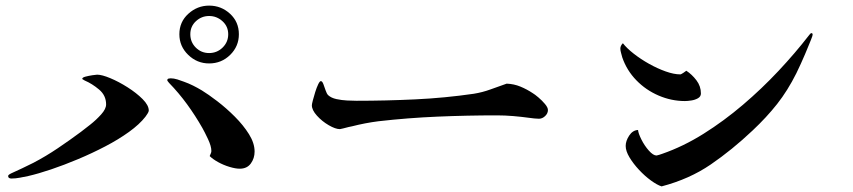

<svg xmlns="http://www.w3.org/2000/svg" viewBox="-20 -749 3040 684"><path d="M793 -627Q793 -655 772.5 -673.5Q752 -692 725 -692Q698 -692 678 -673.5Q658 -655 658 -627Q658 -599 677.5 -579.5Q697 -560 725 -560Q753 -560 773 -579.5Q793 -599 793 -627ZM510 -355Q510 -351 505.5 -344Q501 -337 498 -333Q477 -306 439.5 -279Q402 -252 355 -227.5Q308 -203 258 -182Q208 -161 162 -145.5Q116 -130 81 -122Q67 -119 51 -116Q35 -113 21 -113Q9 -113 9 -122Q9 -125 13 -127.5Q17 -130 19 -131Q39 -140 59 -149.5Q79 -159 99 -169Q143 -192 186 -221Q229 -250 268 -279Q280 -288 301.5 -305Q323 -322 340.5 -341.5Q358 -361 358 -377Q358 -409 333 -430Q308 -451 282 -462Q281 -463 277 -465Q273 -467 273 -468Q273 -473 284.5 -476Q296 -479 309 -481Q322 -483 326 -483Q343 -483 373 -470.5Q403 -458 434.5 -438Q466 -418 488 -396Q510 -374 510 -355ZM887 -209Q887 -185 873.5 -166.5Q860 -148 834 -148Q819 -148 797.5 -154.5Q776 -161 757 -171.5Q738 -182 727 -193Q729 -198 731 -202.5Q733 -207 733 -211Q733 -228 721 -253.5Q709 -279 701 -293Q676 -337 646.5 -377.5Q617 -418 582 -454Q581 -456 578.5 -458.5Q576 -461 576 -463Q576 -468 580.5 -469Q585 -470 588 -470Q599 -470 612 -466Q625 -462 635 -458Q652 -452 668 -444Q684 -436 699 -427Q722 -413 754 -388.5Q786 -364 816.5 -333.5Q847 -303 867 -271Q887 -239 887 -209ZM831 -627Q831 -584 800 -553.5Q769 -523 725 -523Q682 -523 650.5 -553.5Q619 -584 619 -627Q619 -671 651 -700Q683 -729 725 -729Q768 -729 799.5 -700Q831 -671 831 -627Z M1932 -357Q1932 -345 1922 -335.5Q1912 -326 1900 -326Q1892 -326 1883.5 -327Q1875 -328 1867 -329Q1838 -333 1808.5 -335.5Q1779 -338 1750 -338Q1644 -338 1538.5 -333.5Q1433 -329 1328 -317Q1281 -311 1234 -299Q1232 -299 1222 -296.5Q1212 -294 1202.5 -291.5Q1193 -289 1191 -289Q1175 -289 1151 -303Q1127 -317 1109 -337Q1091 -357 1091 -374Q1091 -378 1094.5 -391.5Q1098 -405 1103 -421Q1108 -437 1113.5 -448.5Q1119 -460 1123 -460Q1128 -460 1132 -449.5Q1136 -439 1140 -427Q1144 -415 1149 -410Q1160 -400 1178.5 -396Q1197 -392 1216.5 -391Q1236 -390 1250 -390Q1354 -390 1459.5 -395Q1565 -400 1668 -415Q1699 -420 1727.5 -430.5Q1756 -441 1785 -451Q1811 -450 1834 -440.5Q1857 -431 1878 -417Q1885 -413 1898 -402Q1911 -391 1921.5 -378.5Q1932 -366 1932 -357Z M2477 -416Q2477 -405 2466.5 -399Q2456 -393 2442.5 -391Q2429 -389 2420 -389Q2372 -389 2326.5 -408.5Q2281 -428 2247 -463Q2213 -498 2197 -544Q2195 -552 2192.5 -560.5Q2190 -569 2190 -576Q2190 -586 2199 -595Q2213 -577 2238 -557.5Q2263 -538 2292.5 -521.5Q2322 -505 2351.5 -494.5Q2381 -484 2404 -484Q2406 -484 2414.5 -489.5Q2423 -495 2425 -497Q2445 -484 2461 -463Q2477 -442 2477 -416ZM2875 -625Q2875 -622 2869 -607Q2863 -592 2856.5 -576.5Q2850 -561 2848 -556Q2841 -539 2833 -522Q2825 -505 2817 -488Q2786 -426 2748.5 -378.5Q2711 -331 2661 -284Q2588 -215 2512 -163Q2436 -111 2337 -85Q2321 -90 2299 -106Q2277 -122 2256.5 -144Q2236 -166 2222.5 -188.5Q2209 -211 2209 -229Q2209 -247 2221.5 -266Q2234 -285 2253 -286Q2254 -274 2265 -252Q2276 -230 2291.5 -212.5Q2307 -195 2319 -195Q2321 -195 2328.5 -197.5Q2336 -200 2339 -201Q2414 -227 2486.5 -272.5Q2559 -318 2626.5 -375.5Q2694 -433 2753.5 -496.5Q2813 -560 2861 -622Q2863 -624 2865.5 -627.5Q2868 -631 2871 -631Q2875 -631 2875 -625Z"/></svg>

Font: Kaisei HarunoUmi
Style: Bold
Weight: 700
Designer: Font-Kai, 金井和夫
Foundry: KAZUO KANAI
Version: Version 5.003